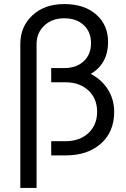

<svg xmlns="http://www.w3.org/2000/svg" viewBox="-20 -765 622 945"><path d="M80 160V-548Q80 -634 139.5 -689.5Q199 -745 296 -745Q395 -745 453.5 -693.5Q512 -642 512 -558Q512 -453 427 -401Q481 -373 511.5 -324Q542 -275 542 -215Q542 -116 476.5 -58Q411 0 302 0H232V-70H302Q372 -70 415 -110Q458 -150 458 -215Q458 -280 415 -320Q372 -360 302 -360H232V-430H296Q356 -430 392 -463.5Q428 -497 428 -553Q428 -608 392 -641.5Q356 -675 296 -675Q236 -675 198 -639Q160 -603 160 -548V160Z"/></svg>

Font: Plus Jakarta Display Light
Style: Regular
Weight: 300
Designer: Gumpita Rahayu
Foundry: Tokotype Studio
Version: Version 1.000;hotconv 1.0.109;makeotfexe 2.5.65596